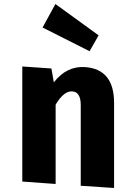

<svg xmlns="http://www.w3.org/2000/svg" viewBox="-20 -920 673 956"><path d="M426 -665 192 -783 256 -900 471 -744ZM548 -408V16L382 5V-397Q382 -462 340 -465Q298 -468 257 -399V-4L91 -16V-589L236 -579L248 -510Q312 -592 403 -586Q548 -576 548 -408Z"/></svg>

Font: Xiangcui Wave Sans Xiangcui Wave Sans
Style: Regular
Weight: 800
Width: 3
Version: Version 0.920;March 28, 2024;FontCreator 14.0.0.2814 64-bit